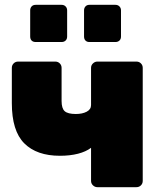

<svg xmlns="http://www.w3.org/2000/svg" viewBox="-20 -775 669 795"><path d="M383 0Q373 0 365 -7.5Q357 -15 357 -26V-163Q336 -147 303 -138.5Q270 -130 228 -130Q132 -130 80.5 -181.5Q29 -233 29 -348V-494Q29 -505 36.5 -512.5Q44 -520 55 -520H209Q220 -520 227.5 -512.5Q235 -505 235 -494V-357Q235 -326 248 -314.5Q261 -303 294 -303Q321 -303 339 -312.5Q357 -322 357 -340V-494Q357 -505 365 -512.5Q373 -520 383 -520H545Q556 -520 563.5 -512.5Q571 -505 571 -494V-26Q571 -15 563.5 -7.5Q556 0 545 0ZM350 -601Q340 -601 334 -607Q328 -613 328 -624V-732Q328 -742 334 -748.5Q340 -755 350 -755H458Q468 -755 474.5 -748.5Q481 -742 481 -732V-624Q481 -613 474.5 -607Q468 -601 458 -601ZM128 -601Q117 -601 111 -607Q105 -613 105 -624V-732Q105 -742 111 -748.5Q117 -755 128 -755H235Q245 -755 251.5 -748.5Q258 -742 258 -732V-624Q258 -613 251.5 -607Q245 -601 235 -601Z"/></svg>

Font: Rubik Light ExtraBold
Style: Regular
Weight: 800
Version: Version 2.104